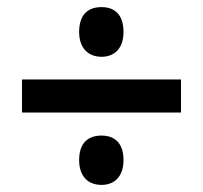

<svg xmlns="http://www.w3.org/2000/svg" viewBox="-20 -623 573 541"><path d="M266 -463C301 -463 328 -485 328 -533C328 -583 302 -603 266 -603C229 -603 203 -583 203 -533C203 -486 230 -463 266 -463ZM42 -306H490V-399H42ZM266 -102C301 -102 328 -124 328 -172C328 -221 302 -241 266 -241C229 -241 203 -221 203 -172C203 -124 230 -102 266 -102Z"/></svg>

Font: Noto Sans Thai Looped SemiCondensed SemiBold
Style: Regular
Weight: 600
Width: 4
Designer: Sasikarn Vongin, Ben Mitchell
Foundry: The Fontpad Ltd
Version: Version 1.001